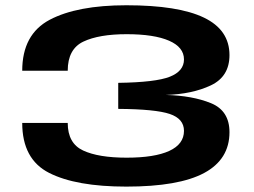

<svg xmlns="http://www.w3.org/2000/svg" viewBox="-20 -701 964 730"><path d="M460.5 8.5Q659.5 8.5 756 -43.2Q852.5 -95 852.5 -198.5Q852.5 -280 782 -308.8Q711.5 -337.5 610 -340Q711 -343 781.8 -376.5Q852.5 -410 852.5 -491.5Q852.5 -587.5 755 -634.2Q657.5 -681 460.5 -681Q273.5 -681 169 -625.8Q64.5 -570.5 64.5 -432H237.5Q237.5 -514.5 297 -542.8Q356.5 -571 461.5 -571Q566 -571 622.8 -546.2Q679.5 -521.5 679.5 -475Q679.5 -430.5 625.5 -409.2Q571.5 -388 429.5 -386V-287Q571 -286 625.2 -267.8Q679.5 -249.5 679.5 -203.5Q679.5 -153 623.5 -127.2Q567.5 -101.5 461.5 -101.5Q354.5 -101.5 296 -128.8Q237.5 -156 237.5 -233.5H64.5Q64.5 -95.5 167 -43.5Q269.5 8.5 460.5 8.5Z"/></svg>

Font: Anybody ExtraExpanded SemiBold
Style: Regular
Weight: 600
Width: 8
Version: Version 1.113;gftools[0.9.25]